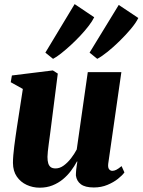

<svg xmlns="http://www.w3.org/2000/svg" viewBox="-20 -880 677 912"><path d="M168.5 11.5Q135.5 11.5 106.8 -1.8Q78 -15 60 -41Q42 -67 41.5 -106Q41.5 -122.5 43.2 -143Q45 -163.5 47.8 -186.2Q50.5 -209 54 -232Q57.5 -255 60.5 -276.5L88.5 -457.5L31 -489.5L36.5 -521.5L231 -545.5L254.5 -530.5L223.5 -287Q221 -265.5 217.8 -242.5Q214.5 -219.5 211.8 -198.2Q209 -177 207.2 -160.5Q205.5 -144 205.5 -135Q205.5 -116 209.2 -104Q213 -92 221.2 -86Q229.5 -80 244 -80Q264 -80 282.8 -93.8Q301.5 -107.5 317.5 -128.2Q333.5 -149 344.5 -170L397 -537.5H556.5L494 -102Q492 -84 498.2 -76.2Q504.5 -68.5 513.5 -68.5Q522.5 -68.5 532.5 -73.5Q542.5 -78.5 557.5 -91L571 -61Q561 -47 540.2 -30.5Q519.5 -14 490.2 -1.8Q461 10.5 425.5 10.5Q384.5 10.5 364.2 -4.8Q344 -20 340.5 -46.5Q340.5 -51 340.8 -58.2Q341 -65.5 342 -74.5Q343 -83.5 344.5 -93.5Q346 -103.5 347.5 -112.5L345.5 -113Q333.5 -90.5 317 -68.5Q300.5 -46.5 278.8 -28.5Q257 -10.5 229.5 0.5Q202 11.5 168.5 11.5ZM232 -600.5 195.5 -630 334.5 -860.5 427.5 -798Q418.5 -779.5 401.2 -757Q384 -734.5 361.8 -710.8Q339.5 -687 315.8 -665.2Q292 -643.5 270.2 -626.2Q248.5 -609 232 -600.5ZM442 -600.5 405.5 -630 544 -856.5 637 -794.5Q625.5 -771 601.5 -742.5Q577.5 -714 548.5 -685.5Q519.5 -657 491.2 -634.2Q463 -611.5 442 -600.5Z"/></svg>

Font: Merriweather 72pt Black
Style: Italic
Weight: 900
Italic angle: -7.8°
Version: Version 2.101